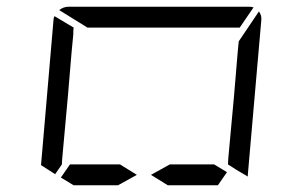

<svg xmlns="http://www.w3.org/2000/svg" viewBox="-20 -1020 856 571"><path d="M485 -531H617L655 -508L628 -469H479L429 -500ZM144 -502 102 -529 139 -959Q139 -966 142 -972L199 -938L198 -928V-918L193 -866L182 -735L165 -548L164 -531ZM240 -938 156 -990Q169 -1000 184 -1000H452H720Q730 -1000 734 -998L693 -938H663H477H415ZM331 -469H199L161 -492L188 -531H337L387 -500ZM757 -959 717 -500V-495L683 -515L666 -526L658 -531L659 -550L676 -735L687 -866L690 -897L750 -986Q759 -974 757 -959Z"/></svg>

Font: DSEG14 Modern
Style: Light Italic
Weight: 300
Italic angle: -5°
Designer: Keshikan(Twitter:@keshinomi_88pro)
Version: Version 0.46